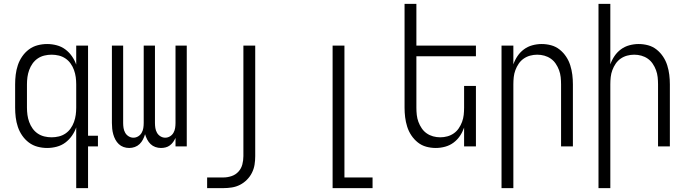

<svg xmlns="http://www.w3.org/2000/svg" viewBox="-20 -755 3540 990"><path d="M246 -47Q265 -47 283.5 -51.5Q302 -56 317.5 -66.5Q333 -77 344 -92.5Q355 -108 361.5 -126Q368 -144 370.5 -162.5Q373 -181 373 -200V-320Q373 -339 370.5 -357.5Q368 -376 361.5 -394Q355 -412 344 -427.5Q333 -443 317.5 -453.5Q302 -464 283.5 -468.5Q265 -473 246 -473Q227 -473 208.5 -468.5Q190 -464 174.5 -453.5Q159 -443 148 -427.5Q137 -412 130.5 -394Q124 -376 121.5 -357.5Q119 -339 119 -320V-200Q119 -181 121.5 -162.5Q124 -144 130.5 -126Q137 -108 148 -92.5Q159 -77 174.5 -66.5Q190 -56 208.5 -51.5Q227 -47 246 -47ZM373 215V-98Q365 -75 350.5 -54.5Q336 -34 316.5 -19.5Q297 -5 272.5 1.5Q248 8 223 8Q198 8 173.5 1.5Q149 -5 129 -20Q109 -35 94.5 -56Q80 -77 72 -101Q64 -125 61 -150Q58 -175 58 -200V-320Q58 -345 61 -370Q64 -395 72 -419Q80 -443 94.5 -464Q109 -485 129 -500Q149 -515 173.5 -521.5Q198 -528 223 -528Q248 -528 272.5 -521.5Q297 -515 316.5 -500.5Q336 -486 350.5 -465.5Q365 -445 373 -422V-520H434V-55H485V0H434V215Z M646 8Q631 8 617 3Q603 -2 592.5 -12Q582 -22 575 -35Q568 -48 564 -62.5Q560 -77 558.5 -91.5Q557 -106 557 -121V-520H615V-121Q615 -108 617 -95Q619 -82 625.5 -70.5Q632 -59 643.5 -52Q655 -45 668 -45Q681 -45 692.5 -52Q704 -59 710.5 -70.5Q717 -82 719 -95Q721 -108 721 -121V-520H779V-121Q779 -108 781 -95Q783 -82 789.5 -70.5Q796 -59 807.5 -52Q819 -45 832 -45Q845 -45 856.5 -52Q868 -59 874.5 -70.5Q881 -82 883 -95Q885 -108 885 -121V-520H943V0H885V-44Q880 -33 873 -23Q866 -13 856 -5.5Q846 2 834 5Q822 8 810 8Q795 8 781 3Q767 -2 756.5 -12Q746 -22 739 -35.5Q732 -49 728 -63Q724 -49 717 -35.5Q710 -22 699.5 -12Q689 -2 675 3Q661 8 646 8Z M1048 215V160H1132Q1153 160 1174 153Q1195 146 1209.5 130Q1224 114 1229.5 93Q1235 72 1235 50V-520H1296V50Q1296 73 1292.5 94.5Q1289 116 1279 136Q1269 156 1253 172Q1237 188 1217.5 198Q1198 208 1176 211.5Q1154 215 1132 215Z M1695 215V-520H1756V160H1901V215Z M2227 8Q2202 8 2178 1.5Q2154 -5 2134.5 -20.5Q2115 -36 2101 -57Q2087 -78 2079.5 -102Q2072 -126 2069 -150.5Q2066 -175 2066 -200V-735H2127V-520H2434V-465H2127V-200Q2127 -181 2129 -162.5Q2131 -144 2137.5 -126.5Q2144 -109 2154.5 -93.5Q2165 -78 2180 -67.5Q2195 -57 2213 -52Q2231 -47 2250 -47Q2269 -47 2287 -52Q2305 -57 2320 -67.5Q2335 -78 2345.5 -93.5Q2356 -109 2362.5 -126.5Q2369 -144 2371 -162.5Q2373 -181 2373 -200V-312H2434V0H2373V-97Q2365 -74 2351.5 -54Q2338 -34 2318.5 -19.5Q2299 -5 2275 1.5Q2251 8 2227 8Z M2566 215V-520H2627V-423Q2635 -446 2648.5 -466Q2662 -486 2681.5 -500.5Q2701 -515 2725 -521.5Q2749 -528 2773 -528Q2798 -528 2822 -521.5Q2846 -515 2865.5 -499.5Q2885 -484 2899 -463Q2913 -442 2920.5 -418Q2928 -394 2931 -369.5Q2934 -345 2934 -320V0H2873V-320Q2873 -339 2871 -357.5Q2869 -376 2862.5 -393.5Q2856 -411 2845.5 -426.5Q2835 -442 2820 -452.5Q2805 -463 2787 -468Q2769 -473 2750 -473Q2731 -473 2713 -468Q2695 -463 2680 -452.5Q2665 -442 2654.5 -426.5Q2644 -411 2637.5 -393.5Q2631 -376 2629 -357.5Q2627 -339 2627 -320V215Z M3066 215V-735H3127V-423Q3135 -446 3148.5 -466Q3162 -486 3181.5 -500.5Q3201 -515 3225 -521.5Q3249 -528 3273 -528Q3298 -528 3322 -521.5Q3346 -515 3365.5 -499.5Q3385 -484 3399 -463Q3413 -442 3420.5 -418Q3428 -394 3431 -369.5Q3434 -345 3434 -320V0H3373V-320Q3373 -339 3371 -357.5Q3369 -376 3362.5 -393.5Q3356 -411 3345.5 -426.5Q3335 -442 3320 -452.5Q3305 -463 3287 -468Q3269 -473 3250 -473Q3231 -473 3213 -468Q3195 -463 3180 -452.5Q3165 -442 3154.5 -426.5Q3144 -411 3137.5 -393.5Q3131 -376 3129 -357.5Q3127 -339 3127 -320V215Z"/></svg>

Font: Iosevka Term Curly Light
Style: Regular
Weight: 300
Designer: Belleve Invis
Foundry: Belleve Invis
Version: Version 32.3.0